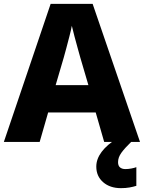

<svg xmlns="http://www.w3.org/2000/svg" viewBox="-20 -737 747 997"><path d="M521 0 477 -153H230L186 0H0L243 -717H461L707 0ZM397 -438Q392 -456 383.5 -486.5Q375 -517 366.5 -549Q358 -581 353 -603Q349 -581 340.5 -548.5Q332 -516 324 -485.5Q316 -455 311 -438L269 -295H439ZM593 105Q593 124 603.5 132.5Q614 141 631 141Q646 141 662 138Q678 135 688 131V228Q672 233 652.5 236.5Q633 240 608 240Q551 240 515.5 209Q480 178 480 128Q480 49 592 -21L661 0Q628 32 610.5 56Q593 80 593 105Z"/></svg>

Font: Noto Sans Myanmar ExtraBold
Style: Regular
Weight: 800
Designer: Monotype Design Team
Foundry: Monotype Imaging Inc.
Version: Version 2.107; ttfautohint (v1.8.4.7-5d5b)